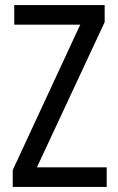

<svg xmlns="http://www.w3.org/2000/svg" viewBox="-20 -734 464 754"><path d="M399 0H30V-66L295 -637H36V-714H391V-647L125 -77H399Z"/></svg>

Font: Noto Sans Thai Condensed
Style: Regular
Weight: 400
Width: 3
Designer: Monotype Design Team
Foundry: Monotype Imaging Inc.
Version: Version 2.002